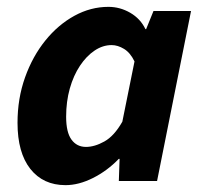

<svg xmlns="http://www.w3.org/2000/svg" viewBox="-20 -528 592 560"><path d="M171.1 12Q106 12 68.5 -35.3Q31.1 -82.7 31.1 -169.8Q31.1 -240.8 53.1 -302.4Q75.1 -363.9 112.4 -410Q149.6 -456 197.1 -482Q244.6 -508 296.2 -508Q330 -508 359.9 -490.7Q389.8 -473.3 404.2 -443H406.2L427.7 -496H537.2L438.1 0H326.6L328.8 -64.6H326.4Q292.9 -29.8 251.3 -8.9Q209.7 12 171.1 12ZM230.8 -99.5Q256 -99.5 284.5 -115.4Q313 -131.2 336.8 -173L372.3 -348.8Q360.2 -374.1 341.9 -385.3Q323.5 -396.5 305.6 -396.5Q279.6 -396.5 255.9 -380.5Q232.1 -364.6 213.3 -336.3Q194.4 -308 183.6 -269.9Q172.9 -231.8 172.9 -187.6Q172.9 -142 188.5 -120.8Q204 -99.5 230.8 -99.5Z"/></svg>

Font: Source Sans 3 VF
Style: Italic
Weight: 200
Italic angle: -11°
Designer: Paul D. Hunt
Foundry: Adobe Systems Incorporated
Version: Version 3.042;hotconv 1.0.118;makeotfexe 2.5.65603